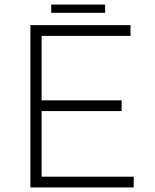

<svg xmlns="http://www.w3.org/2000/svg" viewBox="-20 -820 679 840"><path d="M113 -710H551V-663H162V-381H512V-334H162V-47H565V0H113ZM204 -800H440V-764H204Z"/></svg>

Font: Josefin Sans Thin Light
Style: Regular
Weight: 300
Version: Version 2.000